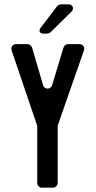

<svg xmlns="http://www.w3.org/2000/svg" viewBox="-20 -872 444 892"><path d="M175 0H226C238 0 248 -10 248 -22V-283C248 -284 249 -290 249 -291L370 -638C375 -653 365 -667 349 -667H296C288 -667 278 -660 275 -651L222 -476C216 -455 186 -455 180 -477L129 -651C126 -660 116 -667 108 -667H55C39 -667 29 -653 34 -638L152 -290C152 -290 153 -284 153 -283V-22C153 -10 163 0 175 0ZM179 -716H200C203 -716 213 -720 215 -722L313 -819C326 -832 317 -852 299 -852H263C258 -852 248 -847 245 -843L167 -740C159 -729 166 -716 179 -716Z"/></svg>

Font: DIN Rundschrift
Style: Eng
Weight: 400
Width: 3
Version: Version 1.027